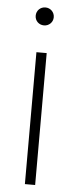

<svg xmlns="http://www.w3.org/2000/svg" viewBox="-53 -754 308 783"><g transform="rotate(5 101.0 -362.5)"><path d="M101 -651.5C121.5 -651.5 138 -667.5 138 -688C138 -709 121.5 -725 101 -725C80 -725 64 -709 64 -688C64 -667.5 80 -651.5 101 -651.5ZM80 0H122V-540H80Z"/></g></svg>

Font: Hauora ExtraLight
Style: Regular
Weight: 200
Designer: Mikhail Sharanda
Foundry: WCYS & Co.
Version: Version 1.010